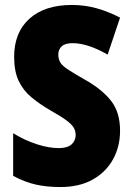

<svg xmlns="http://www.w3.org/2000/svg" viewBox="-20 -744 531 774"><path d="M464 -217Q464 -153 435.5 -101.5Q407 -50 353.5 -20Q300 10 223 10Q168 10 124 0Q80 -10 33 -35V-207Q80 -178 128.5 -162.5Q177 -147 217 -147Q252 -147 268.5 -162Q285 -177 285 -200Q285 -216 277 -229.5Q269 -243 247.5 -259Q226 -275 185 -298Q140 -324 106.5 -352Q73 -380 55 -418.5Q37 -457 37 -515Q37 -613 98.5 -668.5Q160 -724 270 -724Q322 -724 370 -710.5Q418 -697 464 -673L414 -524Q333 -570 273 -570Q242 -570 228.5 -557Q215 -544 215 -524Q215 -506 223 -492.5Q231 -479 254.5 -463.5Q278 -448 322 -423Q390 -385 427 -338.5Q464 -292 464 -217Z"/></svg>

Font: Noto Sans Lao Looped Condensed Black
Style: Regular
Weight: 900
Width: 3
Designer: Mark Frömberg, Ben Mitchell
Foundry: The Fontpad Ltd
Version: Version 1.002; ttfautohint (v1.8.4.7-5d5b)